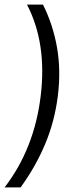

<svg xmlns="http://www.w3.org/2000/svg" viewBox="-25 -770 313 840"><path d="M228 -350Q214 -238 172 -138.5Q130 -39 65 50H-5Q125 -119 153 -350Q181 -581 93 -750H163Q207 -662 224.5 -562Q242 -462 228 -350Z"/></svg>

Font: Haskoy
Style: Italic
Weight: 400
Designer: Ertekin Erdin
Foundry: Ertekin Erdin
Version: Version 2.000; ttfautohint (v1.8.4.7-5d5b)